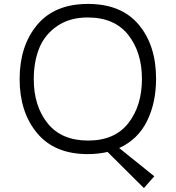

<svg xmlns="http://www.w3.org/2000/svg" viewBox="-20 -775 899 978"><path d="M80 -372Q80 -541 169 -648Q258 -755 428 -755Q598 -755 686.5 -649.5Q775 -544 775 -374Q775 -251 728.5 -157.5Q682 -64 587 -21L766 123L713 183L528 -1Q479 10 427 10Q258 10 169 -97Q80 -204 80 -372ZM152 -372Q152 -235 222.5 -147Q293 -59 429 -59Q564 -59 633.5 -147.5Q703 -236 703 -373Q703 -509 633 -597.5Q563 -686 427 -686Q335 -686 271.5 -642.5Q208 -599 180 -530Q152 -461 152 -372Z"/></svg>

Font: Biancoenero Regular
Style: Regular
Weight: 400
Designer: Riccardo Lorusso, Umberto Mischi
Foundry: Biancoenero Edizioni
Version: Version 0.000